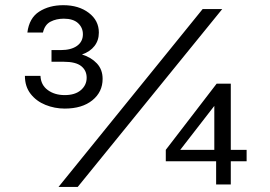

<svg xmlns="http://www.w3.org/2000/svg" viewBox="-20 -711 1040 740"><path d="M229.5 -292.5Q190.5 -292.5 155.2 -306.8Q120 -321 98 -349.2Q76 -377.5 76 -418.5H136Q137.5 -383.5 164 -364Q190.5 -344.5 229.5 -344.5Q269.5 -344.5 291.8 -363.8Q314 -383 314 -411.5Q314 -439.5 293 -456.2Q272 -473 225.5 -473H178.5V-518H214.5Q254 -518 276.8 -534.2Q299.5 -550.5 299.5 -579Q299.5 -604.5 280.8 -621.8Q262 -639 226 -639Q197 -639 174.8 -627.5Q152.5 -616 145.5 -585.5H85.5Q92.5 -641.5 131 -666.2Q169.5 -691 224 -691Q283.5 -691 322.2 -661.5Q361 -632 361 -585.5Q361 -555.5 344.2 -533.8Q327.5 -512 296 -501Q331.5 -490 353.5 -466.5Q375.5 -443 375.5 -407Q375.5 -356.5 336 -324.5Q296.5 -292.5 229.5 -292.5ZM813 0V-104L830.5 -89.5H619V-133.5L815 -388.5H869.5V-124.5L858 -133.5H930.5V-89.5H858.5L869.5 -104V0ZM806 -113.5V-331L825.5 -328L663.5 -119L661.5 -133.5H823ZM205.5 9.5 761 -676H836.5L279.5 9.5Z"/></svg>

Font: Karla Medium
Style: Regular
Weight: 500
Designer: Jonathan Pinhorn
Version: Version 2.001